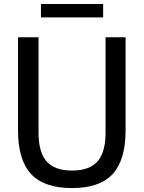

<svg xmlns="http://www.w3.org/2000/svg" viewBox="-20 -925 714 954"><path d="M338 9.5Q199.5 9.5 134.5 -60.2Q69.5 -130 69.5 -278V-740H171.5V-266.5Q171.5 -168 211.8 -122.8Q252 -77.5 338 -77.5Q424 -77.5 464.2 -122.8Q504.5 -168 504.5 -266.5V-740H604V-278Q604 -130 539.8 -60.2Q475.5 9.5 338 9.5ZM183.5 -838.5V-905H492.5V-838.5Z"/></svg>

Font: Encode Sans SmCnd Md
Style: Regular
Weight: 500
Width: 4
Designer: Multiple Designers
Foundry: Impallari Type
Version: Version 3.002; ttfautohint (v1.8.3) -l 8 -r 50 -G 200 -x 14 